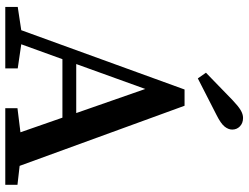

<svg xmlns="http://www.w3.org/2000/svg" viewBox="-124 -794 918 709"><g transform="rotate(90 334.5 -439.0)"><path d="M397 -262 308 -517 216 -262ZM662 -45V0H379V-45L468 -56L414 -211H198L143 -59L232 -46V0H5V-46L91 -59L310 -662H370L592 -53ZM349 -839Q371 -860 386 -869Q401 -878 415 -878Q434 -878 446 -866.5Q458 -855 458 -838Q458 -824 447 -810Q436 -796 404 -780L269 -711L248 -741Z"/></g></svg>

Font: Source Serif Pro Semibold
Style: Regular
Weight: 600
Designer: Frank Grießhammer
Foundry: Adobe Systems Incorporated
Version: Version 1.014;PS Version 1.0;hotconv 1.0.73;makeotf.lib2.5.5